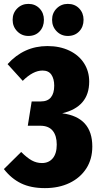

<svg xmlns="http://www.w3.org/2000/svg" viewBox="-29 -950 505 988"><path d="M-9 -80 80 -168Q110 -138 134.5 -124.5Q159 -111 187 -111Q222 -111 242.5 -135.5Q263 -160 263 -206Q263 -252 242 -277.5Q221 -303 178 -303H114L134 -428H181Q216 -428 233 -449Q250 -470 250 -509Q250 -544 235.5 -565.5Q221 -587 190 -587Q141 -587 88 -534L10 -620Q94 -713 215 -713Q279 -713 328 -689.5Q377 -666 403.5 -624.5Q430 -583 430 -530Q430 -400 291 -367Q446 -347 446 -196Q446 -131 415 -83Q384 -35 329 -8.5Q274 18 202 18Q130 18 79.5 -6.5Q29 -31 -9 -80ZM197 -848Q197 -812 175 -788.5Q153 -765 117 -765Q83 -765 59.5 -789Q36 -813 36 -848Q36 -883 59.5 -906.5Q83 -930 117 -930Q152 -930 174.5 -906.5Q197 -883 197 -848ZM401 -848Q401 -812 378.5 -788.5Q356 -765 320 -765Q286 -765 262.5 -789Q239 -813 239 -848Q239 -883 262.5 -906.5Q286 -930 320 -930Q356 -930 378.5 -906.5Q401 -883 401 -848Z"/></svg>

Font: Fira Sans Compressed ExtraBold
Style: Regular
Weight: 800
Width: 1
Designer: bBox Type GmbH & Carrois Corporate GbR & Edenspiekermann AG
Foundry: bBox Type GmbH & Carrois Corporate GbR & Edenspiekermann AG
Version: Version 4.301